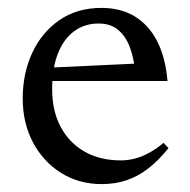

<svg xmlns="http://www.w3.org/2000/svg" viewBox="-20 -456 480 486"><path d="M237 -436Q285.5 -436 321 -414.5Q356.5 -393 377.8 -351.8Q399 -310.5 404 -251H98L99 -284.5L356 -296.5L322 -275.5Q318.5 -311.5 307.8 -338.8Q297 -366 278 -381.2Q259 -396.5 229.5 -396.5Q194.5 -396.5 168 -377.2Q141.5 -358 126.8 -321Q112 -284 112 -230.5Q112 -175 133.8 -134.5Q155.5 -94 194.5 -72Q233.5 -50 285.5 -50Q304.5 -50 322.8 -55Q341 -60 359 -70Q377 -80 394 -94.5L406.5 -81Q381.5 -50 355.5 -29.8Q329.5 -9.5 300.5 0.2Q271.5 10 238 10Q180 10 134.8 -18.2Q89.5 -46.5 63.5 -95.5Q37.5 -144.5 37.5 -207Q37.5 -270 61.5 -322Q85.5 -374 130.2 -405Q175 -436 237 -436Z"/></svg>

Font: Newsreader 16pt
Style: Regular
Weight: 400
Designer: Hugues Gentile
Foundry: Production Type
Version: Version 1.003